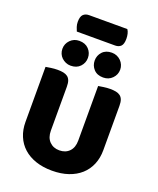

<svg xmlns="http://www.w3.org/2000/svg" viewBox="-183 -1128 1030 1252"><g transform="rotate(20 332.0 -502.0)"><path d="M602 -224Q602 -170 583.5 -125.5Q565 -81 530 -49.5Q495 -18 445 -1Q395 16 332 16Q269 16 219 -1Q169 -18 134 -49.5Q99 -81 80.5 -125.5Q62 -170 62 -224V-606Q73 -608 97 -611.5Q121 -615 143 -615Q166 -615 183.5 -611.5Q201 -608 213 -599Q225 -590 231 -574Q237 -558 237 -532V-227Q237 -179 263.5 -152Q290 -125 332 -125Q375 -125 401 -152Q427 -179 427 -227V-606Q438 -608 462 -611.5Q486 -615 508 -615Q531 -615 548.5 -611.5Q566 -608 578 -599Q590 -590 596 -574Q602 -558 602 -532ZM175 -892Q170 -903 164.5 -919.5Q159 -936 159 -954Q159 -991 174 -1005.5Q189 -1020 214 -1020H479Q487 -1009 491 -992.5Q495 -976 495 -958Q495 -921 480.5 -906.5Q466 -892 441 -892ZM125 -755Q125 -790 150 -815.5Q175 -841 212 -841Q254 -841 278 -815.5Q302 -790 302 -755Q302 -720 278 -694.5Q254 -669 212 -669Q194 -669 178 -676Q162 -683 150 -694.5Q138 -706 131.5 -721.5Q125 -737 125 -755ZM349 -755Q349 -790 372.5 -815.5Q396 -841 438 -841Q457 -841 473 -834Q489 -827 501 -815Q513 -803 519.5 -787.5Q526 -772 526 -755Q526 -720 501 -694.5Q476 -669 438 -669Q396 -669 372.5 -694.5Q349 -720 349 -755Z"/></g></svg>

Font: Baloo Paaji
Style: Regular
Weight: 400
Designer: Shuchita Grover and Ek Type
Foundry: Ek Type
Version: Version 1.007;PS 1.000;hotconv 1.0.88;makeotf.lib2.5.647800